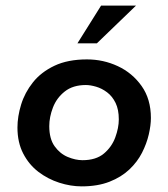

<svg xmlns="http://www.w3.org/2000/svg" viewBox="-20 -651 597 682"><path d="M270 11Q231 11 190.5 -2Q150 -15 116.5 -40.5Q83 -66 62.5 -105.5Q42 -145 42 -198Q42 -237 55 -279.5Q68 -322 97 -358.5Q126 -395 173.5 -417.5Q221 -440 289 -440Q347 -440 398.5 -416Q450 -392 483 -345.5Q516 -299 516 -232Q516 -206 508.5 -173.5Q501 -141 484.5 -108.5Q468 -76 439.5 -49Q411 -22 369 -5.5Q327 11 270 11ZM273 -82Q321 -82 349 -105.5Q377 -129 389.5 -163Q402 -197 402 -227Q402 -262 390.5 -285.5Q379 -309 360.5 -323Q342 -337 321.5 -343Q301 -349 285 -349Q239 -349 210 -326Q181 -303 168 -269Q155 -235 155 -203Q155 -158 174 -131.5Q193 -105 220.5 -93.5Q248 -82 273 -82ZM463 -631 324 -497H255L339 -631Z"/></svg>

Font: Josefin Sans Thin SemiBold
Style: Italic
Weight: 600
Italic angle: -7°
Version: Version 2.000